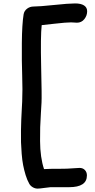

<svg xmlns="http://www.w3.org/2000/svg" viewBox="-20 -838 556 1124"><path d="M200.2 266.1Q185.5 266.1 172.4 258.5Q159.2 251 151.9 238.8Q139.2 216.8 130.1 187.3Q121.1 157.7 115.5 128.9Q109.9 100.1 106.9 62Q104 23.9 103 -4.9Q102.1 -33.7 102.8 -74Q103.5 -114.3 104.5 -137Q105.5 -159.7 107.4 -196.3Q109.4 -232.9 109.9 -244.1Q112.8 -312.5 109.9 -395.5Q106.9 -478.5 107.9 -587.4Q108.9 -696.3 118.2 -753.9Q121.6 -774.4 138.4 -787.1Q155.3 -799.8 176.8 -799.8Q210 -799.8 295.9 -808.8Q381.8 -817.9 419.9 -817.9Q453.6 -817.9 471.9 -806.2Q490.2 -794.4 490.2 -772Q490.2 -746.6 473.6 -725.8Q457 -705.1 430.2 -705.1Q424.3 -705.1 413.6 -706.1Q402.8 -707 396 -707Q367.7 -707 299.6 -699.2Q231.4 -691.4 224.1 -690.9Q216.8 -626 220.9 -448.7Q225.1 -271.5 223.1 -237.8Q222.7 -225.1 219.5 -176.3Q216.3 -127.4 215.3 -93.5Q214.4 -59.6 214.6 -12Q214.8 35.6 220.7 77.1Q226.6 118.7 237.8 151.9Q261.2 149.9 352.1 149.9Q371.1 149.9 403.8 147.5Q436.5 145 445.8 145Q465.3 145 477.1 157.5Q488.8 169.9 488.8 189Q488.8 257.8 384.8 257.8H275.9Q261.2 258.8 236.6 262.5Q211.9 266.1 200.2 266.1Z"/></svg>

Font: Shantell Sans Irregular
Style: Regular
Weight: 500
Designer: Stephen Nixon, Anya Danilova, Shantell Martin
Foundry: Arrow Type
Version: Version 1.006;[9816181b4]